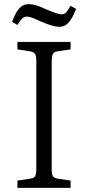

<svg xmlns="http://www.w3.org/2000/svg" viewBox="-20 -905 423 925"><path d="M64 0V-35L124 -44Q143 -46 149 -56Q155 -66 155 -94V-611Q155 -637 148.5 -646Q142 -655 122 -658L64 -667V-703H320V-667L259 -658Q241 -656 235 -645Q229 -634 229 -607V-90Q229 -65 235.5 -55.5Q242 -46 261 -44L320 -35V0ZM267 -776Q250 -776 230.5 -781.5Q211 -787 183 -799Q163 -808 149 -814Q135 -820 125.5 -822.5Q116 -825 110 -825Q97 -825 87.5 -816.5Q78 -808 64 -785L38 -800Q51 -834 63.5 -852.5Q76 -871 89.5 -878Q103 -885 119 -885Q135 -885 153.5 -879.5Q172 -874 205 -859Q236 -846 252 -841Q268 -836 276 -836Q288 -836 296 -843Q304 -850 320 -877L347 -862Q333 -828 320.5 -809.5Q308 -791 295.5 -783.5Q283 -776 267 -776Z"/></svg>

Font: Literata 18pt Light
Style: Regular
Weight: 300
Designer: Latin by Veronika Burian and Jose Scaglione. Greek by Irene Vlachou. Cyrillic by Vera Evstafieva.
Foundry: TypeTogether
Version: Version 3.103;gftools[0.9.29]